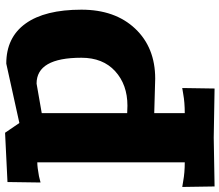

<svg xmlns="http://www.w3.org/2000/svg" viewBox="-76 -574 891 780"><g transform="rotate(-90 370.0 -184.5)"><path d="M0 109.9 23.9 113.8Q57.6 120.1 100.1 120.1V-479Q80.1 -479 43.9 -472.2L18.1 -465.8L20 -600.1L220.2 -609.9L259.8 -551.8L501 -605Q607.4 -605 663.8 -526.6Q720.2 -448.2 720.2 -299.8Q720.2 -163.1 643.3 -81.5Q566.4 0 439.9 0L299.8 -3.9V120.1Q344.2 120.1 377.9 113.8L401.9 109.9L399.9 241.2L200.2 237.8L2 241.2ZM299.8 -113.8 330.1 -112.8Q415.5 -112.8 470.2 -162.6Q524.9 -212.4 524.9 -299.8Q524.9 -481.9 419.9 -481.9L299.8 -460.9Z"/></g></svg>

Font: Zantroke
Style: Regular
Weight: 500
Foundry: gluk
Version: Version 0.36